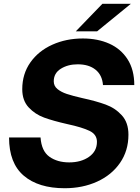

<svg xmlns="http://www.w3.org/2000/svg" viewBox="-20 -982 744 1018"><path d="M28 -253H195Q200 -181 242 -151Q284 -121 347 -121Q410 -121 452 -150.5Q494 -180 494 -230Q494 -269 455 -288Q416 -307 337 -324Q262 -341 214 -358.5Q166 -376 132 -412.5Q98 -449 98 -509Q98 -590 141 -651Q184 -712 257.5 -745Q331 -778 419 -778Q498 -778 559.5 -750.5Q621 -723 656.5 -667.5Q692 -612 692 -531H526Q522 -584 486.5 -612.5Q451 -641 392 -641Q340 -641 302.5 -617.5Q265 -594 265 -551Q265 -526 284.5 -510Q304 -494 334 -484Q364 -474 416 -462Q490 -446 540.5 -427.5Q591 -409 626 -370.5Q661 -332 661 -268Q661 -183 616.5 -118.5Q572 -54 495 -19Q418 16 323 16Q184 16 106 -50.5Q28 -117 28 -253ZM495 -816H382L523 -962H674Z"/></svg>

Font: Open Sauce One ExtraBold Italic
Style: Regular
Weight: 800
Italic angle: -10°
Designer: Alfredo Marco Pradil
Foundry: Creative Sauce Fz LLC
Version: Version 1.477